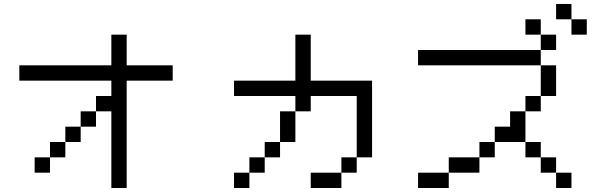

<svg xmlns="http://www.w3.org/2000/svg" viewBox="-20 -943 3040 963"><path d="M76.9 -538.5V-615.4H538.5V-769.2H615.4V-615.4H846.2V-538.5H615.4V0H538.5V-384.6H461.5V-307.7H384.6V-230.8H307.7V-153.8H230.8V-76.9H153.8V-153.8H230.8V-230.8H307.7V-307.7H384.6V-384.6H461.5V-461.5H538.5V-538.5Z M1153.8 -76.9H1230.8V0H1153.8ZM1692.3 -76.9V0H1538.5V-76.9ZM1692.3 -76.9V-153.8H1769.2V-76.9ZM1769.2 -153.8V-461.5H1538.5V-384.6H1461.5V-461.5H1153.8V-538.5H1461.5V-769.2H1538.5V-538.5H1846.2V-153.8ZM1307.7 -153.8V-76.9H1230.8V-153.8ZM1307.7 -153.8V-230.8H1384.6V-153.8ZM1384.6 -230.8V-384.6H1461.5V-230.8Z M2692.3 -615.4H2076.9V-692.3H2692.3V-615.4H2769.2V-461.5H2692.3ZM2769.2 -76.9H2846.2V0H2769.2ZM2769.2 -76.9H2692.3V-153.8H2769.2ZM2230.8 -76.9V0H2076.9V-76.9ZM2230.8 -76.9V-153.8H2384.6V-76.9ZM2384.6 -153.8V-230.8H2461.5V-153.8ZM2692.3 -153.8H2615.4V-230.8H2461.5V-307.7H2538.5V-384.6H2615.4V-230.8H2692.3ZM2692.3 -461.5V-384.6H2615.4V-461.5ZM2846.2 -846.2H2923.1V-769.2H2846.2ZM2769.2 -923.1H2846.2V-846.2H2769.2ZM2692.3 -769.2H2769.2V-692.3H2692.3ZM2615.4 -846.2H2692.3V-769.2H2615.4Z"/></svg>

Font: Mintsoda - Lime Green 13x16
Style: Regular
Weight: 400
Designer: Mintsoda-15
Version: Version 1.0